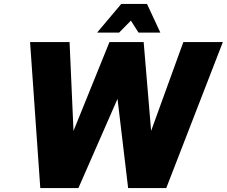

<svg xmlns="http://www.w3.org/2000/svg" viewBox="-20 -957 1154 977"><path d="M133 -743H334L354 -291L537 -743H711L749 -291L913 -743H1114L826 0H632L578 -454L379 0H185ZM597 -937H728L796 -791H685L646 -852L586 -791H474Z"/></svg>

Font: Exo Black
Style: Italic
Weight: 900
Italic angle: -9°
Designer: Natanael Gama
Foundry: Natanael Gama
Version: Version 1.500; ttfautohint (v1.6)